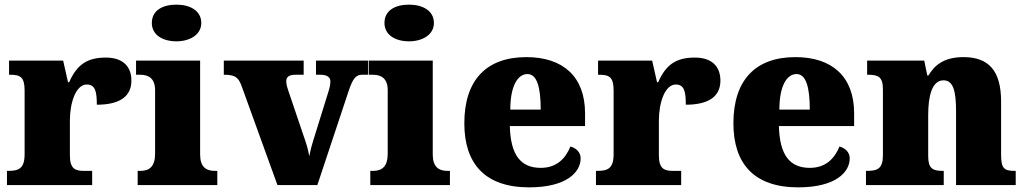

<svg xmlns="http://www.w3.org/2000/svg" viewBox="-20 -797 4419 827"><path d="M10 0H377V-61H342C305 -61 281 -69 281 -128V-278C281 -355 307 -433 354 -433C391 -433 397 -401 397 -346C486 -346 546 -375 546 -450C546 -506 514 -549 436 -549C358 -549 312 -521 278 -443H273L252 -536H19V-475H23C67 -475 86 -466 86 -407V-133C86 -70 60 -61 15 -61H10Z M740 -619C797 -619 847 -647 847 -698C847 -752 797 -777 740 -777C680 -777 634 -752 634 -698C634 -647 680 -619 740 -619ZM573 0H916V-61H905C868 -61 842 -78 842 -131V-536H566V-475H585C621 -475 648 -458 648 -409V-135C648 -79 623 -61 585 -61H573Z M1019 -431 1175 0H1347L1482 -406C1500 -460 1514 -475 1539 -475H1565V-536H1341V-475H1362C1392 -475 1403 -461 1403 -448C1403 -429 1399 -416 1393 -397L1329 -191C1323 -173 1317 -149 1312 -124C1307 -155 1299 -180 1286 -217L1222 -406C1218 -418 1213 -432 1213 -447C1213 -465 1224 -475 1253 -475H1288V-536H944V-475C990 -475 1005 -466 1019 -431Z M1742 -619C1799 -619 1849 -647 1849 -698C1849 -752 1799 -777 1742 -777C1682 -777 1636 -752 1636 -698C1636 -647 1682 -619 1742 -619ZM1575 0H1918V-61H1907C1870 -61 1844 -78 1844 -131V-536H1568V-475H1587C1623 -475 1650 -458 1650 -409V-135C1650 -79 1625 -61 1587 -61H1575Z M2259 10C2420 10 2481 -55 2481 -115C2481 -141 2462 -159 2437 -166C2415 -113 2377 -74 2309 -74C2223 -74 2179 -129 2176 -254H2500V-309C2500 -468 2404 -551 2247 -551C2077 -551 1980 -454 1980 -266C1980 -91 2070 10 2259 10ZM2309 -325H2178C2178 -425 2209 -478 2252 -478C2292 -478 2309 -424 2309 -325Z M2547 0H2914V-61H2879C2842 -61 2818 -69 2818 -128V-278C2818 -355 2844 -433 2891 -433C2928 -433 2934 -401 2934 -346C3023 -346 3083 -375 3083 -450C3083 -506 3051 -549 2973 -549C2895 -549 2849 -521 2815 -443H2810L2789 -536H2556V-475H2560C2604 -475 2623 -466 2623 -407V-133C2623 -70 2597 -61 2552 -61H2547Z M3418 10C3579 10 3640 -55 3640 -115C3640 -141 3621 -159 3596 -166C3574 -113 3536 -74 3468 -74C3382 -74 3338 -129 3335 -254H3659V-309C3659 -468 3563 -551 3406 -551C3236 -551 3139 -454 3139 -266C3139 -91 3229 10 3418 10ZM3468 -325H3337C3337 -425 3368 -478 3411 -478C3451 -478 3468 -424 3468 -325Z M3710 0H4045V-61H4041C3997 -61 3978 -71 3978 -125V-301C3978 -380 3993 -451 4044 -451C4087 -451 4098 -402 4098 -317V0H4355V-61H4351C4306 -61 4292 -70 4292 -131V-360C4292 -494 4237 -551 4130 -551C4042 -551 4004 -513 3979 -472H3974L3961 -536H3715V-475H3719C3763 -475 3783 -466 3783 -412V-128C3783 -70 3759 -61 3714 -61H3710Z"/></svg>

Font: Noto Serif Malayalam Black
Style: Regular
Weight: 900
Designer: Indian type Foundry, Jelle Bosma, Monotype Design Team
Foundry: Monotype Imaging Inc.
Version: Version 2.104